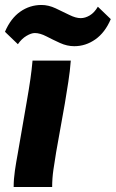

<svg xmlns="http://www.w3.org/2000/svg" viewBox="-34 -753 466 773"><path d="M21 0Q21 -32 26 -66Q31 -100 37 -132L73 -340Q83 -397 88.5 -435.5Q94 -474 97 -509H251Q248 -468 241 -423Q234 -378 227 -336L192 -140Q186 -104 181 -69.5Q176 -35 176 0ZM265 -567Q236 -567 207.5 -580Q179 -593 153 -606.5Q127 -620 106 -620Q92 -620 72.5 -608.5Q53 -597 38 -575L-14 -625Q9 -679 47.5 -706Q86 -733 133 -733Q161 -733 190 -719.5Q219 -706 245 -693Q271 -680 291 -680Q309 -680 327.5 -691Q346 -702 360 -726L412 -676Q389 -622 350 -594.5Q311 -567 265 -567Z"/></svg>

Font: Livvic
Style: Bold Italic
Weight: 700
Italic angle: -10°
Designer: Jacques Le Bailly, Baron von Fonthausen
Version: Version 1.001; ttfautohint (v1.8.2)